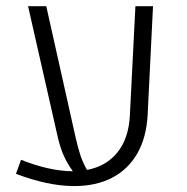

<svg xmlns="http://www.w3.org/2000/svg" viewBox="-20 -590 611 628"><path d="M480.5 -569.8 462.9 -214.4Q459 -140.1 429 -87.9Q398.9 -35.6 346.4 -8.5Q293.9 18.6 223.1 18.6Q137.2 18.6 32.2 -21.5L48.8 -67.4Q140.1 -30.8 216.8 -29.8H218.3Q200.7 -54.2 189.2 -79.3Q177.7 -104.5 169.4 -139.6L71.8 -569.8H131.3L227.5 -139.6Q235.4 -104 243.9 -79.6Q252.4 -55.2 264.6 -34.2Q328.1 -46.4 364.5 -92Q400.9 -137.7 404.8 -212.4L422.9 -569.8Z"/></svg>

Font: Heebo Light
Style: Regular
Weight: 300
Designer: Oded Ezer
Foundry: Meir Sadan
Version: Version 2.001; ttfautohint (v1.5.14-ce02) -l 8 -r 50 -G 200 